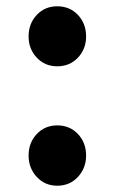

<svg xmlns="http://www.w3.org/2000/svg" viewBox="-20 -577 365 611"><path d="M162 -366Q123 -366 97 -393.5Q71 -421 71 -461Q71 -502 97 -529.5Q123 -557 162 -557Q202 -557 228 -529.5Q254 -502 254 -461Q254 -421 228 -393.5Q202 -366 162 -366ZM162 14Q123 14 97 -14Q71 -42 71 -82Q71 -123 97 -150.5Q123 -178 162 -178Q202 -178 228 -150.5Q254 -123 254 -82Q254 -42 228 -14Q202 14 162 14Z"/></svg>

Font: Source Han Sans CN Bold
Style: Bold
Weight: 700
Designer: Ryoko NISHIZUKA 西塚涼子 (kana & ideographs); Paul D. Hunt (Latin, Greek & Cyrillic); Wenlong ZHANG 张文龙 (bopomofo); Sandoll 
Foundry: Adobe Systems Incorporated
Version: Version 1.00;May 30, 2023;FontCreator 11.5.0.2422 32-bit